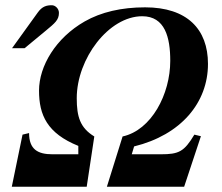

<svg xmlns="http://www.w3.org/2000/svg" viewBox="-20 -713 848 733"><path d="M279 -124H180C124 -124 91 -143 91 -205L66 -199L25 0H311L340 -192C286 -225 273 -267 273 -338C273 -489 395 -651 523 -651C610 -651 630 -570 630 -481C630 -353 558 -216 448 -192L388 0H683L747 -193L722 -199C683 -134 663 -124 594 -124H483L492 -154C671 -198 774 -321 774 -469C774 -602 694 -685 534 -685C444 -685 366 -667 303 -631C193 -568 129 -461 129 -367C129 -274 160 -204 279 -156ZM26 -529H74L155 -596C190 -625 205 -637 205 -664C205 -680 191 -693 178 -693C158 -693 141 -689 124 -665Z"/></svg>

Font: XITS
Style: Bold Italic
Weight: 700
Italic angle: -16.33°
Designer: MicroPress Inc., with final additions and corrections provided by Coen Hoffman, Elsevier (retired)
Version: Version 1.105